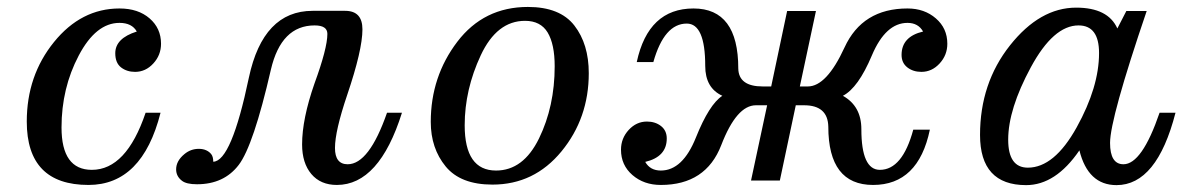

<svg xmlns="http://www.w3.org/2000/svg" viewBox="-20 -520 3418 553"><path d="M234.9 12.7Q57.1 12.7 57.1 -169.9Q57.1 -302.2 135.5 -398.9Q213.9 -495.6 324.2 -495.6Q377.9 -495.6 410.9 -467Q443.8 -438.5 443.8 -394Q443.8 -361.3 421.6 -337.2Q399.4 -313 369.1 -313Q345.2 -313 328.6 -325.9Q312 -338.9 312 -366.7Q312 -409.7 374 -429.2Q359.9 -454.1 324.2 -454.1Q256.3 -454.1 206.8 -360.1Q157.2 -266.1 157.2 -152.8Q157.2 -30.8 244.6 -30.8Q343.8 -30.8 399.4 -195.3H442.4Q389.6 12.7 234.9 12.7Z M922.9 -422.4Q922.9 -446.8 886.2 -446.8Q790 -446.8 760.3 -319.8Q710 -100.6 667.5 -44.9Q625 10.7 547.4 10.7Q516.6 10.7 503.9 0.5Q487.3 -12.2 487.3 -32.2Q487.3 -56.6 511.2 -76.2Q529.3 -91.3 552.7 -91.3Q564.5 -91.3 573.7 -87.2Q583 -83 588.6 -75.7Q594.2 -68.4 594.2 -54.2Q646.5 -55.7 696.8 -296.4Q737.8 -488.8 880.4 -488.8H974.1Q1023.9 -488.8 1023.9 -435.5Q1023.9 -376 980 -246.6Q944.8 -142.6 944.8 -93.8Q944.8 -46.9 981.4 -46.9Q1043 -46.9 1094.7 -195.3H1137.7Q1072.3 12.7 950.2 12.7Q903.3 12.7 876.7 -18.8Q850.1 -50.3 850.1 -104Q850.1 -177.2 885.7 -279.3Q922.9 -380.9 922.9 -422.4Z M1398.4 11.7Q1306.6 11.7 1263.7 -40.5Q1220.7 -92.8 1220.7 -168.9Q1220.7 -299.3 1297.1 -399.7Q1373.5 -500 1500.5 -500Q1592.8 -500 1634.3 -446.5Q1675.8 -393.1 1675.8 -309.1Q1675.8 -179.7 1597.2 -84Q1518.6 11.7 1398.4 11.7ZM1408.7 -28.8Q1487.3 -28.8 1532.5 -121.3Q1577.6 -213.9 1577.6 -329.1Q1577.6 -392.6 1557.4 -426.3Q1537.1 -460 1492.2 -460Q1411.1 -460 1364.7 -360.8Q1318.4 -261.7 1318.4 -159.2Q1318.4 -28.8 1408.7 -28.8Z M2157.2 -216.8Q2101.6 -216.8 2057.4 -102.1Q2013.2 12.7 1883.3 12.7Q1834.5 12.7 1801.5 -15.9Q1768.6 -44.4 1768.6 -88.9Q1768.6 -121.6 1790.8 -145.8Q1813 -169.9 1843.3 -169.9Q1867.2 -169.9 1883.8 -157Q1900.4 -144 1900.4 -121.1Q1900.4 -68.4 1838.4 -53.7Q1852.5 -28.8 1883.3 -28.8Q1946.3 -28.8 1984.4 -124Q2022.5 -219.2 2060.5 -244.1Q2011.2 -266.6 2011.2 -330.1Q2011.2 -452.1 1958 -452.1Q1893.1 -452.1 1861.8 -341.3H1814Q1847.2 -495.6 1977.5 -495.6Q2106.4 -495.6 2106.4 -322.8Q2107.4 -271 2176.8 -271H2201.2L2247.1 -488.3H2330.1L2283.7 -271H2306.6Q2360.8 -271 2412.4 -383.3Q2463.9 -495.6 2593.8 -495.6Q2642.6 -495.6 2675.5 -467Q2708.5 -438.5 2708.5 -394Q2708.5 -361.3 2686.3 -337.2Q2664.1 -313 2633.8 -313Q2609.9 -313 2593.3 -325.9Q2576.7 -338.9 2576.7 -361.8Q2576.7 -414.6 2638.7 -429.2Q2624.5 -454.1 2593.8 -454.1Q2530.8 -454.1 2491.2 -360.4Q2451.7 -266.6 2407.7 -244.1Q2460.9 -214.4 2460.9 -147.9Q2460.9 -30.8 2514.2 -30.8Q2579.1 -30.8 2610.4 -146.5H2658.2Q2625 12.7 2494.6 12.7Q2365.7 12.7 2365.7 -155.3Q2364.3 -216.8 2295.9 -216.8H2272L2226.1 0H2143.1L2189.5 -216.8Z M3282.7 -488.3Q3177.2 -178.2 3177.2 -108.4Q3177.2 -46.9 3215.8 -46.9Q3269 -46.9 3319.8 -195.3H3365.7Q3312 13.2 3195.8 13.2Q3113.8 13.2 3088.9 -86.9Q3020.5 13.2 2935.5 13.2Q2802.7 13.2 2802.7 -131.3Q2802.7 -280.3 2888.9 -389.2Q2975.1 -498 3079.6 -498Q3171.4 -498 3198.2 -438L3224.1 -488.3ZM2940.4 -37.1Q3016.6 -37.1 3081.1 -153.3Q3145.5 -269.5 3145.5 -367.2Q3145.5 -446.8 3086.4 -446.8Q3014.2 -446.8 2949 -326.2Q2883.8 -205.6 2883.8 -117.7Q2883.8 -37.1 2940.4 -37.1Z"/></svg>

Font: Munson
Style: Italic
Weight: 400
Italic angle: -12°
Designer: Paul James MIller
Foundry: High-Logic / Made with FontCreator
Version: Version 2.10;May 5, 2019;FontCreator 11.5.0.2430 64-bit